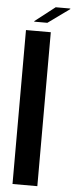

<svg xmlns="http://www.w3.org/2000/svg" viewBox="-62 -962 385 994"><g transform="rotate(5 131.0 -465.5)"><path d="M43 0V-800H172V0ZM82 -847V-850L186 -931H262V-928L150 -847Z"/></g></svg>

Font: Big Shoulders Display ExtraBold
Style: Regular
Weight: 800
Designer: Patric King
Foundry: XO Type Co
Version: Version 1.000; ttfautohint (v1.8.2)